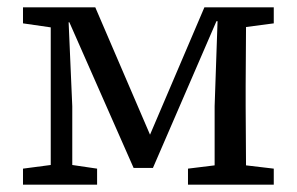

<svg xmlns="http://www.w3.org/2000/svg" viewBox="-20 -506 813 526"><path d="M43 0V-44L119 -54V-431L43 -442V-486H241L391 -137L540 -486H730V-442L654 -432Q654 -394 653.5 -350.5Q653 -307 653 -271V-215Q653 -179 653.5 -135.5Q654 -92 654 -53L730 -44V0H495V-44L568 -53V-215L576 -448H573L399 -46H346L170 -445H168L178 -215V-54L246 -44V0Z"/></svg>

Font: Source Serif 4 SmText
Style: Regular
Weight: 400
Designer: Frank Grießhammer
Foundry: Adobe
Version: Version 4.005;hotconv 1.1.0;makeotfexe 2.6.0